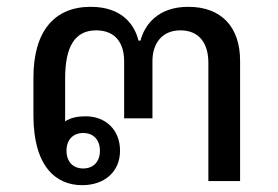

<svg xmlns="http://www.w3.org/2000/svg" viewBox="-20 -531 816 563"><path d="M221 12C287 12 332 -28 332 -89C332 -151 289 -190 231 -190C208 -190 187 -186 171 -175V-301C171 -395 200 -442 262 -442C322 -442 344 -400 344 -352V-184H427V-352C427 -401 453 -442 509 -442C564 -442 591 -404 591 -347V0H684V-353C684 -451 630 -511 532 -511C443 -511 404 -458 392 -412H386C375 -458 338 -511 246 -511C139 -511 78 -439 78 -303V-193C78 -44 143 12 221 12ZM224 -37C194 -37 175 -57 175 -89C175 -121 194 -141 224 -141C254 -141 273 -121 273 -89C273 -57 254 -37 224 -37Z"/></svg>

Font: IBM Plex Thai Looped Text
Style: Regular
Weight: 450
Designer: Mike Abbink, Paul van der Laan, Pieter van Rosmalen, Ben Mitchell, Mark Frömberg
Foundry: Bold Monday
Version: Version 1.0